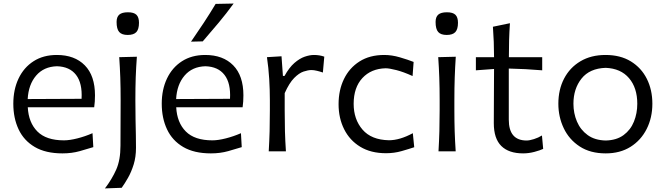

<svg xmlns="http://www.w3.org/2000/svg" viewBox="-20 -838 3685 1063"><path d="M325.7 11.2Q232.9 11.2 172.6 -24.2Q112.3 -59.6 83 -121.8Q53.7 -184.1 53.7 -263.7Q53.7 -342.3 82.8 -403.3Q111.8 -464.4 165.8 -499Q219.7 -533.7 294.4 -533.7Q393.1 -533.7 449.5 -476.3Q505.9 -418.9 505.9 -310.1Q505.9 -274.4 501.5 -244.1H133.8Q138.2 -159.2 187 -110.1Q235.8 -61 334 -61Q365.7 -61 408.2 -71.8Q450.7 -82.5 492.2 -100.6L496.6 -23.4Q465.3 -13.7 421.4 -1.2Q377.4 11.2 325.7 11.2ZM431.6 -291Q436.5 -377.4 401.1 -423.3Q365.7 -469.2 295.4 -471.2Q222.7 -469.2 180.2 -419.7Q137.7 -370.1 133.3 -289.6Z M561 205.1Q600.1 153.8 623.5 100.8Q647 47.9 647 -31.7L647.9 -282.7Q647.9 -352.5 646 -408.2Q644 -463.9 640.1 -521.5L737.8 -523.9Q733.4 -465.3 731.4 -409.2Q729.5 -353 729.5 -282.7Q729.5 -219.2 730.5 -173.1Q731.4 -127 732.2 -90.6Q732.9 -54.2 732.9 -19.5Q732.9 31.2 720 72.8Q707 114.3 688.7 146.5Q670.4 178.7 653.8 201.7ZM687 -644.5Q654.3 -644.5 639.9 -660.9Q625.5 -677.2 625.5 -716.3Q625.5 -744.1 640.4 -757.1Q655.3 -770 688.5 -770Q721.2 -770 735.4 -756.1Q749.5 -742.2 749.5 -711.9Q749.5 -676.3 734.9 -660.4Q720.2 -644.5 687 -644.5Z M1147.5 11.2Q1054.7 11.2 994.4 -24.2Q934.1 -59.6 904.8 -121.8Q875.5 -184.1 875.5 -263.7Q875.5 -342.3 904.5 -403.3Q933.6 -464.4 987.5 -499Q1041.5 -533.7 1116.2 -533.7Q1214.8 -533.7 1271.2 -476.3Q1327.6 -418.9 1327.6 -310.1Q1327.6 -274.4 1323.2 -244.1H955.6Q960 -159.2 1008.8 -110.1Q1057.6 -61 1155.8 -61Q1187.5 -61 1230 -71.8Q1272.5 -82.5 1314 -100.6L1318.4 -23.4Q1287.1 -13.7 1243.2 -1.2Q1199.2 11.2 1147.5 11.2ZM1253.4 -291Q1258.3 -377.4 1222.9 -423.3Q1187.5 -469.2 1117.2 -471.2Q1044.4 -469.2 1002 -419.7Q959.5 -370.1 955.1 -289.6ZM1037.6 -607.4Q1073.7 -659.7 1108.2 -711.9Q1142.6 -764.2 1173.8 -816.4L1273.4 -818.4Q1234.4 -764.6 1190.9 -712.6Q1147.5 -660.6 1102.5 -608.9Z M1467.8 0Q1471.2 -58.1 1472.7 -111.8Q1474.1 -165.5 1474.1 -230V-282.7Q1474.1 -340.3 1470.5 -400.9Q1466.8 -461.4 1458 -521.5L1538.6 -526.4L1546.4 -417.5H1555.2Q1581.1 -464.4 1610.1 -489.5Q1639.2 -514.6 1667.2 -524.2Q1695.3 -533.7 1717.8 -533.7Q1749 -533.7 1775.4 -524.4L1767.6 -436.5Q1752 -441.9 1734.9 -446Q1717.8 -450.2 1704.1 -450.2Q1686 -450.2 1660.9 -441.9Q1635.7 -433.6 1608.6 -406.2Q1581.5 -378.9 1556.2 -322.3V-226.6Q1556.2 -164.6 1557.6 -111.3Q1559.1 -58.1 1563 0Z M2117.2 10.3Q2033.2 10.3 1974.6 -25.4Q1916 -61 1885.3 -122.6Q1854.5 -184.1 1854.5 -261.2Q1854.5 -338.9 1884.3 -400.4Q1914.1 -461.9 1970.5 -497.8Q2026.9 -533.7 2107.4 -533.7Q2149.4 -533.7 2194.3 -520.5Q2239.3 -507.3 2270 -495.1L2264.2 -417Q2213.9 -439.9 2174.3 -450Q2134.8 -460 2115.2 -460Q2034.7 -458 1986.3 -405.8Q1938 -353.5 1938 -263.2Q1938 -177.2 1987.1 -120.4Q2036.1 -63.5 2133.3 -61.5Q2193.4 -61.5 2265.6 -100.6L2273.4 -22.9Q2244.6 -13.2 2203.6 -1.5Q2162.6 10.3 2117.2 10.3Z M2407.7 0Q2411.1 -58.1 2412.6 -111.8Q2414.1 -165.5 2414.1 -230V-282.7Q2414.1 -352.5 2412.1 -408.2Q2410.2 -463.9 2406.2 -521.5L2503.4 -523.9Q2499.5 -465.3 2497.6 -409.2Q2495.6 -353 2495.6 -282.7V-230Q2495.6 -165.5 2497.3 -111.8Q2499 -58.1 2502.9 0ZM2453.1 -644.5Q2420.4 -644.5 2406 -660.9Q2391.6 -677.2 2391.6 -716.3Q2391.6 -744.1 2406.5 -757.1Q2421.4 -770 2454.6 -770Q2487.3 -770 2501.5 -756.1Q2515.6 -742.2 2515.6 -711.9Q2515.6 -676.3 2501 -660.4Q2486.3 -644.5 2453.1 -644.5Z M2876.5 11.2Q2796.9 11.2 2755.4 -29.8Q2713.9 -70.8 2713.9 -156.2Q2713.9 -239.3 2714.6 -316.7Q2715.3 -394 2715.3 -456.1L2614.7 -448.7V-521.5H2715.3Q2715.3 -606.9 2709 -689.9L2803.2 -709.5Q2799.8 -657.2 2798.6 -615.2Q2797.4 -573.2 2797.4 -521.5H2981.9V-448.7Q2936 -452.6 2889.2 -455.1Q2842.3 -457.5 2796.9 -458.5V-175.3Q2796.9 -60.1 2895.5 -60.1Q2911.6 -60.1 2936.3 -67.9Q2960.9 -75.7 2980.5 -87.9L2987.3 -13.7Q2971.2 -5.9 2939.5 2.7Q2907.7 11.2 2876.5 11.2Z M3333.5 11.2Q3248 11.2 3189.5 -27.1Q3130.9 -65.4 3101.1 -128.2Q3071.3 -190.9 3071.3 -263.7Q3071.3 -341.8 3103 -402.8Q3134.8 -463.9 3193.6 -498.8Q3252.4 -533.7 3332.5 -533.7Q3415 -533.7 3472.9 -498Q3530.8 -462.4 3561.3 -401.4Q3591.8 -340.3 3591.8 -263.7Q3591.8 -186.5 3560.3 -124Q3528.8 -61.5 3470.9 -25.1Q3413.1 11.2 3333.5 11.2ZM3333.5 -60.1Q3393.6 -61.5 3432.4 -90.1Q3471.2 -118.7 3489.7 -164.6Q3508.3 -210.4 3508.3 -263.7Q3508.3 -351.6 3462.6 -405.3Q3417 -459 3333.5 -462.4Q3244.6 -459.5 3199.7 -403.1Q3154.8 -346.7 3154.8 -263.7Q3154.8 -210.9 3174.3 -165Q3193.8 -119.1 3233.4 -90.3Q3272.9 -61.5 3333.5 -60.1Z"/></svg>

Font: Pinar-DS2-FD Regular
Style: Regular
Weight: 400
Designer: Amin Abedi
Version: Version 2.000